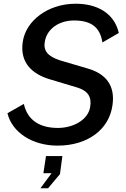

<svg xmlns="http://www.w3.org/2000/svg" viewBox="-20 -771 677 1031"><path d="M289 11C449 11 566 -74 584 -206C600 -315 545 -377 448 -404L302 -447C236 -468 211 -500 221 -549C232 -613 293 -661 378 -661C475 -661 518 -620 530 -543L618 -594C593 -703 498 -751 387 -751C236 -751 118 -659 102 -545C86 -433 154 -373 248 -345L395 -301C451 -284 474 -251 464 -196C453 -127 373 -84 291 -84C190 -84 127 -128 108 -213L20 -163C45 -59 155 11 289 11ZM238 240 302 164 315 67H227L213 159H257L197 240Z"/></svg>

Font: Cheyenne Sans Medium
Style: Italic
Weight: 500
Italic angle: -8.13011°
Designer: The Public Sans project authors (U.S. Web Design System), Libre Franklin designed by Pablo Impallari and Rodrigo Fuenzal
Foundry: The Cheyenne Sans Project Authors
Version: Version 2.007